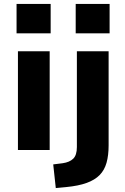

<svg xmlns="http://www.w3.org/2000/svg" viewBox="-20 -761 633 974"><path d="M64 -592V-741H237V-592ZM71 0V-501H232V0ZM364 -592V-741H536V-592ZM263 193 250 73 298 67Q333 62 351.5 44Q370 26 370 -15V-501H531V-23Q531 27 520.5 64.5Q510 102 485.5 127Q461 152 419.5 167Q378 182 316 188Z"/></svg>

Font: Nunito Sans 8pt ExtraBold
Style: Regular
Weight: 800
Version: Version 3.101;gftools[0.9.27]